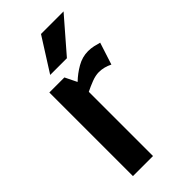

<svg xmlns="http://www.w3.org/2000/svg" viewBox="-222 -756 812 812"><g transform="rotate(-45 184.0 -350.0)"><path d="M324 -398Q294 -413 264 -413Q244 -413 220.5 -404Q197 -395 175 -384V0H55V-500H145L171 -447Q197 -472 228.5 -490Q260 -508 294 -508H295Q311 -508 327 -504.5Q343 -501 356 -497ZM340 -700 210 -550H110L205 -700Z"/></g></svg>

Font: Epunda Sans SemiBold
Style: Regular
Weight: 600
Designer: Simon Atzbach
Foundry: typofactur
Version: Version 2.204; ttfautohint (v1.8.4.7-5d5b)